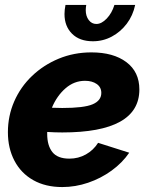

<svg xmlns="http://www.w3.org/2000/svg" viewBox="-20 -747 598 777"><path d="M232 10Q164 10 114.5 -18Q65 -46 38.5 -96.5Q12 -147 12 -212Q12 -278 37.5 -336.5Q63 -395 109.5 -439.5Q156 -484 217.5 -509.5Q279 -535 350 -535Q439 -535 491.5 -495.5Q544 -456 544 -385Q544 -211 232 -211Q218 -211 202.5 -211.5Q187 -212 171 -213Q171 -209 171 -205Q171 -158 192 -131.5Q213 -105 261 -105Q297 -105 327.5 -122Q358 -139 377 -169L503 -129Q475 -88 431.5 -56.5Q388 -25 336.5 -7.5Q285 10 232 10ZM324 -420Q280 -420 245 -389.5Q210 -359 190 -311Q212 -310 232 -310Q320 -310 355 -325Q390 -340 390 -371Q390 -394 371.5 -407Q353 -420 324 -420ZM370 -650Q391 -650 412 -672Q433 -694 443 -727H527Q518 -684 493 -651Q468 -618 432.5 -599Q397 -580 356 -580Q302 -580 271.5 -610.5Q241 -641 241 -690Q241 -707 245 -727H329Q327 -715 327 -706Q327 -682 339 -666Q351 -650 370 -650Z"/></svg>

Font: Raleway ExtraBold
Style: Italic
Weight: 800
Italic angle: -12°
Designer: Matt McInerney, Pablo Impallari, Rodrigo Fuenzalida
Foundry: Matt McInerney, Pablo Impallari, Rodrigo Fuenzalida
Version: Version 4.026